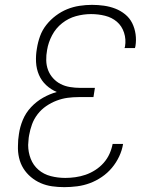

<svg xmlns="http://www.w3.org/2000/svg" viewBox="-20 -763 640 791"><path d="M245 8Q219 8 194.5 4.5Q170 1 148 -8.5Q126 -18 107.5 -33.5Q89 -49 76.5 -69Q64 -89 58.5 -113Q53 -137 54 -162Q54 -175 55 -187Q56 -199 58 -211Q62 -240 74 -269Q86 -298 108 -321.5Q130 -345 157.5 -360.5Q185 -376 214 -384Q190 -394 170.5 -412Q151 -430 140.5 -454.5Q130 -479 128.5 -507Q127 -535 132 -563Q136 -589 145 -614Q154 -639 171 -660.5Q188 -682 210 -698.5Q232 -715 256.5 -725Q281 -735 307.5 -739Q334 -743 359 -743Q384 -743 408.5 -739.5Q433 -736 455 -727.5Q477 -719 495.5 -704Q514 -689 524.5 -668Q535 -647 538.5 -622.5Q542 -598 538 -573L536 -565H493Q493 -566 494 -568Q495 -570 495 -571Q500 -601 491 -628.5Q482 -656 461.5 -673.5Q441 -691 413 -698Q385 -705 355 -705Q324 -705 293 -696.5Q262 -688 236 -667.5Q210 -647 194.5 -617.5Q179 -588 174 -557Q170 -536 170.5 -514.5Q171 -493 178 -474.5Q185 -456 198.5 -441Q212 -426 229.5 -417Q247 -408 268 -404.5Q289 -401 310 -401H371L365 -363H304Q281 -363 258.5 -360Q236 -357 213.5 -348.5Q191 -340 170.5 -326Q150 -312 135 -292.5Q120 -273 112 -251Q104 -229 100 -206Q98 -196 97.5 -186Q97 -176 96 -166Q96 -136 106.5 -109Q117 -82 138.5 -63.5Q160 -45 189 -37.5Q218 -30 249 -30Q269 -30 290.5 -33Q312 -36 332.5 -43Q353 -50 372.5 -62.5Q392 -75 407 -92Q422 -109 431 -129Q440 -149 444 -170H487Q483 -144 471 -118.5Q459 -93 441 -71.5Q423 -50 399.5 -34Q376 -18 350.5 -8.5Q325 1 298 4.5Q271 8 245 8Z"/></svg>

Font: Iosevka Aile XLt Obl
Style: Regular
Weight: 200
Italic angle: -9°
Designer: Belleve Invis
Foundry: Belleve Invis
Version: Version 31.1.0; ttfautohint (v1.8.4)